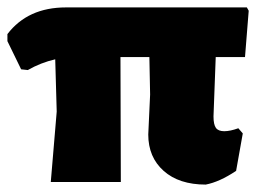

<svg xmlns="http://www.w3.org/2000/svg" viewBox="-28 -491 706 518"><path d="M109 0 125 -190 121 -331Q82 -322 47 -302L29 -304L-8 -380V-399Q47 -471 150 -471H638L643 -462L633 -337H554L548 -177Q548 -155 554.5 -146Q561 -137 577 -137Q593 -137 615 -145L627 -131L609 -30Q564 0 527 7Q455 7 413.5 -30Q372 -67 372 -128L377 -236L375 -337H297L298 0Z"/></svg>

Font: Alegreya Sans SC Black
Style: Regular
Weight: 900
Designer: Juan Pablo del Peral
Foundry: Huerta Tipografica
Version: Version 2.007